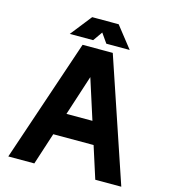

<svg xmlns="http://www.w3.org/2000/svg" viewBox="-127 -991 968 1092"><g transform="rotate(15 356.5 -444.5)"><path d="M152 -319.5V-188.3H548.9V-319.5ZM357.7 -556.6 536 0H689.2L445.4 -722.7H267.7L23.9 0H177.1ZM396.5 -763.7H534.1L435.7 -888.7H309ZM318.9 -763.7 406.4 -888.7H279.7L181.3 -763.7Z"/></g></svg>

Font: Giphurs SC
Style: Regular
Weight: 400
Version: Version 0.920